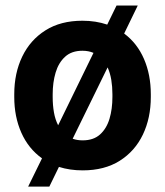

<svg xmlns="http://www.w3.org/2000/svg" viewBox="-20 -614 604 703"><path d="M32.2 -258.8V-269Q32.2 -346.2 61.5 -407Q90.8 -467.8 146.5 -502.9Q202.1 -538.1 281.7 -538.1Q331.1 -538.1 372.6 -523.9L406.7 -593.8H484.4L434.6 -491.2Q482.4 -455.6 507.3 -397.9Q532.2 -340.3 532.2 -269V-258.8Q532.2 -182.1 503.2 -121.3Q474.1 -60.5 418.5 -25.4Q362.8 9.8 282.7 9.8Q235.8 9.8 195.8 -2.9L160.6 69.3H83L133.8 -34.2Q84 -69.8 58.1 -128.2Q32.2 -186.5 32.2 -258.8ZM172.9 -269V-258.8Q172.9 -229 177.5 -202.6Q182.1 -176.3 192.9 -155.3L322.3 -420.4Q304.2 -428.2 281.7 -428.2Q242.2 -428.2 218.3 -406.2Q194.3 -384.3 183.6 -348.1Q172.9 -312 172.9 -269ZM391.6 -269Q391.6 -296.4 387.5 -321.5Q383.3 -346.7 374 -367.2L246.1 -106Q262.7 -100.1 282.7 -100.1Q322.3 -100.1 346.2 -121.6Q370.1 -143.1 380.9 -179Q391.6 -214.8 391.6 -258.8Z"/></svg>

Font: Vazirmatn UI
Style: Bold
Weight: 700
Designer: Saber Rastikerdar
Foundry: Saber Rastikerdar
Version: Version 33.003